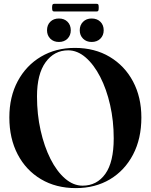

<svg xmlns="http://www.w3.org/2000/svg" viewBox="-20 -956 774 986"><path d="M364.5 -710Q466.5 -710 543.5 -664Q620.5 -618 663.2 -537.5Q706 -457 706 -352.5Q706 -243.5 663.2 -162Q620.5 -80.5 544.8 -35.2Q469 10 369.5 10Q267.5 10 190.5 -35.8Q113.5 -81.5 70.8 -163.2Q28 -245 28 -353Q28 -459 71.2 -539.5Q114.5 -620 190.5 -665Q266.5 -710 364.5 -710ZM564 -245.5Q564 -335.5 545.5 -417Q527 -498.5 494.5 -561.5Q462 -624.5 419.8 -661Q377.5 -697.5 330 -697.5Q258.5 -697.5 214.2 -636.5Q170 -575.5 170 -460.5Q170 -369 188.5 -286.5Q207 -204 239.2 -140Q271.5 -76 314 -39.2Q356.5 -2.5 404 -2.5Q477.5 -2.5 520.8 -63Q564 -123.5 564 -245.5ZM282.5 -740.5Q255 -740.5 238.2 -757.5Q221.5 -774.5 221.5 -800.5Q221.5 -827.5 238.2 -844.2Q255 -861 282.5 -861Q310 -861 326.8 -844.2Q343.5 -827.5 343.5 -800.5Q343.5 -774.5 326.8 -757.5Q310 -740.5 282.5 -740.5ZM450.5 -740.5Q423.5 -740.5 406.5 -757.5Q389.5 -774.5 389.5 -800.5Q389.5 -827 406.5 -844Q423.5 -861 450.5 -861Q478.5 -861 495.5 -844.2Q512.5 -827.5 512.5 -800.5Q512.5 -774.5 495.5 -757.5Q478.5 -740.5 450.5 -740.5ZM247.5 -916.5Q247.5 -928.5 249.8 -932.5Q252 -936.5 259 -936.5H475.5Q482.5 -936.5 484.8 -933Q487 -929.5 487 -917Q487 -905 484.8 -901Q482.5 -897 475.5 -897H259Q252 -897 249.8 -901Q247.5 -905 247.5 -916.5Z"/></svg>

Font: Fraunces 144pt S000 SemiBold
Style: Regular
Weight: 600
Version: Version 1.000; ttfautohint (v1.8.3)